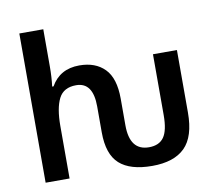

<svg xmlns="http://www.w3.org/2000/svg" viewBox="-83 -856 1077 963"><g transform="rotate(-10 455.5 -375.0)"><path d="M617 10Q728 10 783.5 -45Q839 -100 839 -223V-541H717V-231Q717 -153 693 -119Q669 -85 617 -85Q519 -85 519 -214V-350Q519 -454 472 -502Q425 -550 343 -550Q244 -550 198 -469H191Q197 -516 197 -570V-760H75V0H197V-267Q197 -358 221.5 -406.5Q246 -455 310 -455Q396 -455 396 -332V-200Q396 -88 450.5 -39Q505 10 617 10Z"/></g></svg>

Font: Noto Sans Display Medium
Style: Regular
Weight: 500
Designer: Monotype Design Team
Foundry: Monotype Imaging Inc.
Version: Version 1.900